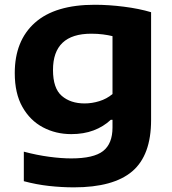

<svg xmlns="http://www.w3.org/2000/svg" viewBox="-20 -576 742 826"><path d="M298 230Q245.5 230 191 224Q136.5 218 82.5 203.5V76.5Q139 91.5 191.8 98.5Q244.5 105.5 286.5 105.5Q383 105.5 423.5 73.8Q464 42 464 -27.5V-60.5H456.5Q425 -31 382.5 -15Q340 1 286.5 1Q220 1 164.8 -28.2Q109.5 -57.5 76.5 -115.8Q43.5 -174 43.5 -261.5Q43.5 -401 130.2 -478.2Q217 -555.5 387.5 -555.5Q448 -555.5 513 -547.2Q578 -539 630 -523.5V-59.5Q630 92 549 161Q468 230 298 230ZM344 -131Q375.5 -131 407.2 -140.8Q439 -150.5 464 -171.5V-420.5Q446 -425 422.8 -428Q399.5 -431 372.5 -431Q208 -431 208 -275Q208 -196 245.8 -163.5Q283.5 -131 344 -131Z"/></svg>

Font: Encode Sans Expanded
Style: Bold
Weight: 700
Width: 7
Designer: Multiple Designers
Foundry: Impallari Type
Version: Version 3.000; ttfautohint (v1.8.3) -l 8 -r 50 -G 200 -x 14 